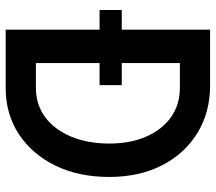

<svg xmlns="http://www.w3.org/2000/svg" viewBox="-62 -698 760 676"><g transform="rotate(90 318.0 -360.0)"><path d="M84.5 0V-719.7H280.8Q375.5 -719.7 448.2 -675Q521 -630.4 562 -550.5Q603 -470.7 603 -364.7Q603 -256.8 563 -174.8Q522.9 -92.8 452.4 -46.4Q381.8 0 289.6 0ZM202.1 -106.4H289.1Q348.6 -106.4 392.6 -139.2Q436.5 -171.9 460.9 -230.2Q485.4 -288.6 485.4 -364.7Q485.4 -439 460.9 -494.9Q436.5 -550.8 392.6 -582Q348.6 -613.3 289.1 -613.3H202.1ZM15.1 -330.6V-408.7H279.8V-330.6Z"/></g></svg>

Font: Reddit Sans Condensed SemiBold
Style: Regular
Weight: 600
Designer: Stephen Hutchings
Foundry: Reddit
Version: Version 1.014